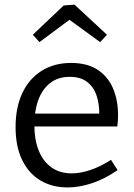

<svg xmlns="http://www.w3.org/2000/svg" viewBox="-20 -813 588 842"><path d="M276 9Q209 9 157.6 -21.4Q106.3 -51.8 77.3 -111Q48.3 -170.3 48.3 -255.5Q48.3 -342.2 78 -405.2Q107.8 -468.2 162.8 -502.6Q217.8 -537 291.7 -537Q362.2 -537 407.7 -507.4Q453.2 -477.7 475.5 -425.9Q497.7 -374 497.7 -307.2Q497.7 -296.3 497 -285Q496.2 -273.8 494.5 -258.3H109V-314.7H424.3L415.3 -308.7Q416.3 -354.2 404 -392.3Q391.8 -430.3 362.9 -453.1Q334 -476 285.8 -476Q234.7 -476 200.1 -449Q165.5 -422 148.1 -374.8Q130.7 -327.5 130.7 -265.7Q130.7 -200.5 149.7 -152.9Q168.7 -105.2 205.6 -79Q242.5 -52.7 294.7 -52.7Q332.5 -52.7 376.5 -67.5Q420.5 -82.2 466.8 -112L495.7 -67Q440.2 -28.5 384.2 -9.8Q328.2 9 276 9ZM153 -628.3 124 -660.7 259.3 -789 306.7 -792.7 449 -660.7 419.3 -628.3 257.3 -746 310.3 -745.3Z"/></svg>

Font: Bitter Thin
Style: Regular
Weight: 100
Designer: Sol Matas, and Bitter project Authors
Foundry: Sol Matas
Version: Version 2.002